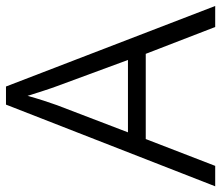

<svg xmlns="http://www.w3.org/2000/svg" viewBox="-70 -688 757 658"><g transform="rotate(-90 309.0 -358.5)"><path d="M546 0H618L342 -717H280L0 0H70L162 -238H454ZM343 -543 433 -299H185L278 -542C287 -567 300 -606 310 -643C319 -614 336 -561 343 -543Z"/></g></svg>

Font: Noto Sans Thaana Light
Style: Regular
Weight: 300
Designer: David Williams
Foundry: Google Inc.
Version: Version 3.001